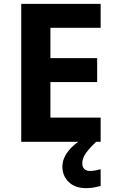

<svg xmlns="http://www.w3.org/2000/svg" viewBox="-20 -734 600 994"><path d="M501 0H90V-714H501V-590H241V-433H483V-309H241V-125H501ZM406 111Q406 131 417 141Q428 151 445 151Q461 151 476 148Q491 145 501 142V229Q485 233 467 236.5Q449 240 425 240Q369 240 336 208.5Q303 177 303 128Q303 99 318 72Q333 45 357.5 22.5Q382 0 413 -17L478 0Q444 32 425 58.5Q406 85 406 111Z"/></svg>

Font: Noto Sans Tangsa
Style: Regular
Weight: 400
Designer: David Williams
Foundry: Google LLC
Version: Version 1.504